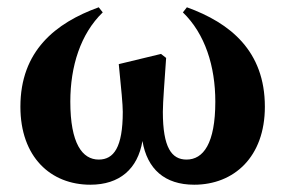

<svg xmlns="http://www.w3.org/2000/svg" viewBox="-20 -492 784 527"><path d="M228 15C308 15 358 -28 371 -105C384 -28 432 15 513 15C622 15 707 -61 707 -199C707 -352 612 -429 493 -472L482 -458C543 -399 571 -310 571 -213C571 -98 538 -54 492 -54C451 -54 427 -87 427 -185C427 -213 432 -272 436 -333L422 -344L306 -316C313 -246 317 -205 317 -185C317 -87 292 -54 251 -54C206 -54 173 -98 173 -213C173 -310 201 -399 262 -458L251 -472C132 -429 36 -352 36 -199C36 -61 119 15 228 15Z"/></svg>

Font: Source Serif 4 Display
Style: Bold
Weight: 700
Designer: Frank Grießhammer
Foundry: Adobe Systems Incorporated
Version: Version 4.004;hotconv 1.0.117;makeotfexe 2.5.65602